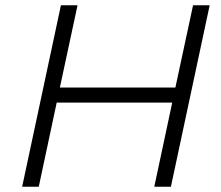

<svg xmlns="http://www.w3.org/2000/svg" viewBox="-20 -708 838 728"><path d="M64 0 211 -688H274L207 -376H645L712 -688H775L628 0H565L633 -319H195L127 0Z"/></svg>

Font: Saira SemiExpanded Light
Style: Italic
Weight: 300
Width: 6
Italic angle: -12°
Designer: Hector Gatti with collaboration of the Omnibus-Type team
Foundry: Omnibus-Type
Version: Version 1.101